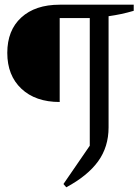

<svg xmlns="http://www.w3.org/2000/svg" viewBox="-20 -675 589 817"><path d="M262 122 250 108 362 -55V-655H549V-629Q522 -621 496 -615.5Q470 -610 442 -606V-133Q442 -50 397.5 11.5Q353 73 262 122ZM234 -241Q131 -241 71 -297.5Q11 -354 11 -450Q11 -546 70.5 -600.5Q130 -655 234 -655ZM225 -598 234 -655H403V-598Z"/></svg>

Font: Piazzolla Thin
Style: Regular
Weight: 400
Version: Version 2.001